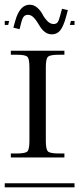

<svg xmlns="http://www.w3.org/2000/svg" viewBox="-29 -797 337 817"><path d="M-8.8 -17.1H288.1V0H-8.8ZM17.1 -127V-144H43.9Q79.1 -144 87.6 -152.8Q96.2 -161.6 96.2 -196.8V-511.2Q96.2 -546.4 87.6 -555.2Q79.1 -564 43.9 -564H17.1V-581.1H245.1V-564H219.2Q184.1 -564 175 -555.2Q166 -546.4 166 -511.2V-196.8Q166 -161.6 175 -152.8Q184.1 -144 219.2 -144H245.1V-127ZM272.9 -708H288.1V-690.9H268.1ZM-8.8 -708H9.8L5.9 -690.9H-8.8ZM252 -725.1Q240.7 -684.1 227.1 -667.5Q213.4 -650.9 191.9 -650.9Q176.3 -650.9 164.1 -659.4Q151.9 -668 143.8 -680.2Q135.7 -692.4 128.4 -704.6Q121.1 -716.8 111.3 -725.3Q101.6 -733.9 89.8 -733.9Q79.1 -733.9 72.8 -727.1Q66.4 -720.2 62 -703.1L54.2 -672.9L27.8 -679.2L36.1 -709Q55.2 -776.9 97.2 -776.9Q115.7 -776.9 130.1 -763.9Q144.5 -751 152.1 -735.8Q159.7 -720.7 172.1 -707.8Q184.6 -694.8 199.2 -694.8Q210.9 -694.8 216.3 -702.4Q221.7 -710 227.1 -731L234.9 -759.8L259.8 -753.9Z"/></svg>

Font: FoglihtenFr02
Style: Regular
Weight: 500
Version: Version 0.68